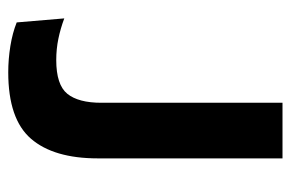

<svg xmlns="http://www.w3.org/2000/svg" viewBox="-137 -542 688 454"><g transform="rotate(90 207.0 -315.0)"><path d="M151 9.5Q120 9.5 89 4.5Q58 -0.5 33 -10.5L23.5 -123Q47.5 -114 71.8 -109Q96 -104 122 -104Q180.5 -104 201.8 -130.2Q223 -156.5 223 -210.5V-639H354.5V-202.5Q354.5 -98 308 -44.2Q261.5 9.5 151 9.5Z"/></g></svg>

Font: Anek Devanagari Medium SemiBold
Style: Regular
Weight: 600
Version: Version 1.003